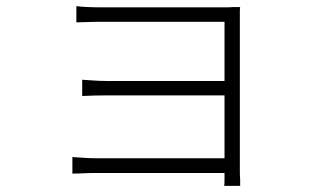

<svg xmlns="http://www.w3.org/2000/svg" viewBox="-20 -560 1040 626"><path d="M319 -536H550H643H709Q732 -536 741 -537H763Q762 -533 762 -521V-497V-455V-373V-269V-161V-65V0Q762 16 763 24V46H711Q712 41 712 27V-1V-71V-168V-275V-374V-451V-489H676H606H520H432H359H319Q286 -489 261 -488Q236 -487 229 -487V-540Q257 -536 319 -536ZM326 -296H372H450H542H632H703H740V-249H703H632H542H450H372H327Q286 -249 248 -247V-300Q255 -300 278.5 -298Q302 -296 326 -296ZM296 -44H345H425H522H618H696H740V4H696H617H521H425H345H297Q266 4 251 5Q236 6 216 6V-48Q222 -48 246 -46Q270 -44 296 -44Z"/></svg>

Font: Merged Yaku Han JP Light
Style: Regular
Weight: 300
Designer: Ryoko NISHIZUKA 西塚涼子 (kana, bopomofo & ideographs); Paul D. Hunt (Latin, Greek & Cyrillic); Sandoll Communications 산돌커뮤니
Foundry: Adobe
Version: Version 2.004